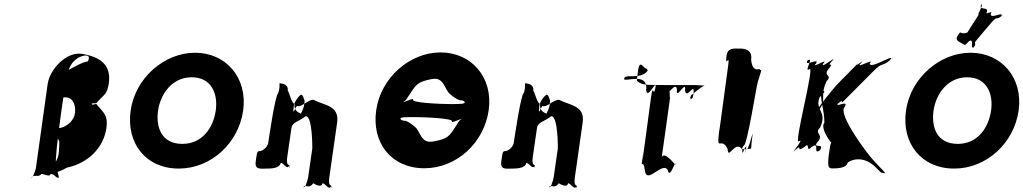

<svg xmlns="http://www.w3.org/2000/svg" viewBox="-20 -1058 6423 1205"><path d="M400 -6C531 -33 630 -129 648 -255C659 -334 631 -349 591 -398C583 -417 561 -389 554 -408C556 -421 552 -385 555 -405C566 -419 582 -397 596 -424C633 -463 653 -468 663 -536C679 -652 608 -701 495 -720C397 -736 292 -623 279 -530L205 -1C204 4 185 65 177 55C179 42 176 76 179 56C192 34 216 57 237 37C239 24 292 57 295 37C315 24 336 67 348 56C350 43 347 75 350 55C344 33 334 -6 332 -32C319 -57 393 -588 409 -609C420 -661 458 -692 485 -702C531 -719 548 -707 532 -673C496 -668 444 -638 371 -597C350 -583 320 -569 312 -553L306 -510C312 -507 311 -460 310 -452L282 -254C303 -254 314 -254 327 -348C335 -352 371 -450 381 -447C422 -451 446 -425 451 -380C456 -335 438 -296 396 -271C385 -261 359 -254 348 -254C332 -240 326 -244 324 -228C327 -208 339 -200 351 -173C355 -167 349 -101 348 -92C344 -64 324 -26 307 -10C289 6 287 1 284 21C293 29 332 34 400 -6Z M800 -364C771 -159 895 0 1102 0C1304 0 1477 -159 1506 -364C1535 -569 1399 -727 1204 -727C1011 -727 829 -569 800 -364ZM972 -364C987 -468 1060 -573 1183 -573C1308 -573 1349 -468 1334 -364C1319 -259 1252 -155 1124 -155C994 -155 957 -259 972 -364Z M1657 0C1678 0 1737 -1 1742 -36C1760 -36 1780 9 1794 -17C1794 -17 1792 17 1797 -18C1789 -28 1776 -21 1783 -74L1809 -254C1814 -292 1854 -294 1899 -329C1942 -329 1940 -129 1940 -126L1914 54C1911 72 1892 136 1887 110C1887 110 1883 147 1888 112C1899 103 1923 127 1946 92C1946 92 1999 127 2004 92C2022 92 2043 138 2057 112C2057 112 2055 145 2060 110C2052 100 2040 107 2047 54L2096 -290C2111 -397 2012 -397 1947 -432C1911 -432 1870 -381 1844 -393C1834 -386 1821 -339 1821 -367L1825 -402C1831 -422 1851 -451 1866 -462C1881 -472 1888 -432 1892 -424L1887 -390C1876 -350 1861 -342 1873 -342C1894 -342 1820 -344 1829 -406C1811 -406 1795 -480 1786 -489C1791 -525 1758 -535 1734 -535C1735 -525 1735 -495 1726 -474C1707 -465 1663 -159 1663 -159C1661 -147 1646 -120 1615 -110C1593 -110 1594 -107 1585 -45C1577 10 1617 0 1657 0Z M2800 -405C2757 -405 2549 -412 2574 -435C2562 -443 2497 -404 2508 -419C2516 -427 2485 -393 2510 -416C2531 -433 2524 -424 2553 -469C2591 -526 2600 -545 2691 -562C2767 -576 2768 -499 2803 -469C2815 -458 2840 -438 2864 -429C2878 -429 2890 -427 2896 -419C2903 -404 2863 -405 2800 -405ZM2588 -323C2631 -323 2839 -316 2815 -294C2826 -286 2890 -324 2880 -310C2872 -302 2902 -335 2878 -313C2857 -296 2865 -304 2837 -260C2800 -204 2791 -186 2698 -170C2620 -156 2620 -232 2586 -260C2574 -271 2550 -291 2525 -300C2511 -300 2500 -302 2494 -310C2487 -324 2525 -323 2588 -323ZM2341 -366C2312 -161 2436 -2 2643 -2C2845 -2 3018 -161 3047 -366C3076 -571 2940 -729 2745 -729C2552 -729 2370 -571 2341 -366Z M3198 0C3219 0 3278 -1 3283 -36C3301 -36 3321 9 3335 -17C3335 -17 3333 17 3338 -18C3330 -28 3317 -21 3324 -74L3350 -254C3355 -292 3395 -294 3440 -329C3483 -329 3481 -129 3481 -126L3455 54C3452 72 3433 136 3428 110C3428 110 3424 147 3429 112C3440 103 3464 127 3487 92C3487 92 3540 127 3545 92C3563 92 3584 138 3598 112C3598 112 3596 145 3601 110C3593 100 3581 107 3588 54L3637 -290C3652 -397 3553 -397 3488 -432C3452 -432 3411 -381 3385 -393C3375 -386 3362 -339 3362 -367L3366 -402C3372 -422 3392 -451 3407 -462C3422 -472 3429 -432 3433 -424L3428 -390C3417 -350 3402 -342 3414 -342C3435 -342 3361 -344 3370 -406C3352 -406 3336 -480 3327 -489C3332 -525 3299 -535 3275 -535C3276 -525 3276 -495 3267 -474C3248 -465 3204 -159 3204 -159C3202 -147 3187 -120 3156 -110C3134 -110 3135 -107 3126 -45C3118 10 3158 0 3198 0Z M4405 -524C4402 -519 4378 -523 4343 -524C4336 -524 4032 -523 4032 -527C4014 -528 3987 -540 3978 -550C3976 -552 3976 -552 3985 -618C3993 -675 4011 -648 4028 -630C4048 -630 4044 -601 4046 -618C4046 -617 4030 -580 3960 -580C3900 -580 3899 -577 3897 -560C3906 -553 3935 -563 3973 -563C3993 -563 4045 -561 4035 -493C4043 -425 4103 -570 4095 -510C4085 -442 4103 -580 4093 -512C4082 -434 4079 -541 4067 -455C4057 -387 4026 -145 4016 -77C4006 -6 4026 -147 4017 -81C4007 -13 4024 -149 4014 -81L4013 -68C3999 16 4017 -71 4027 10C4038 107 4139 -50 4171 10C4185 74 4222 -68 4218 -23C4223 -18 4147 -116 4133 -70L4187 -455C4180 -404 4185 -572 4177 -512C4167 -444 4185 -578 4175 -510C4164 -432 4221 -561 4229 -493C4219 -425 4289 -561 4279 -493C4287 -425 4343 -551 4332 -472C4322 -404 4344 -543 4334 -475C4326 -416 4308 -442 4312 -448C4312 -442 4318 -465 4321 -463C4335 -474 4379 -511 4405 -524ZM4035 -1H4023C4023 -1 4019 -2 4021 -2C4024 -2 4018 0 4021 0C4025 0 4019 -2 4022 -2C4030 -2 4037 0 4037 0C4040 0 4034 -2 4037 -2C4040 -2 4039 -1 4035 -1Z M4624 -753C4584 -753 4546 -761 4538 -702C4529 -635 4549 -771 4540 -704C4529 -626 4562 -731 4550 -646C4541 -579 4508 -336 4499 -269L4493 -230C4476 -95 4508 -208 4547 -121C4550 -49 4594 -185 4639 -119C4634 -52 4667 -186 4660 -116C4651 -49 4667 -181 4658 -114C4647 -49 4669 -191 4662 -127C4673 -83 4711 -268 4702 -204C4692 -128 4697 -144 4694 -125C4693 -126 4690 -124 4688 -125C4675 -121 4641 -122 4639 -122C4639 -122 4634 -129 4647 -143C4670 -143 4728 -526 4736 -543C4744 -573 4756 -605 4758 -617C4748 -620 4750 -619 4746 -625C4731 -620 4701 -615 4694 -683C4704 -751 4646 -753 4624 -753Z M5416 -108C5382 -153 5241 -347 5281 -387C5312 -438 5210 -374 5242 -412C5279 -454 5199 -371 5241 -409C5289 -452 5237 -384 5287 -436C5327 -476 5415 -565 5455 -605C5528 -679 5506 -629 5574 -687C5617 -723 5533 -650 5573 -690C5582 -716 5441 -620 5438 -660C5478 -700 5342 -620 5382 -660C5417 -700 5329 -620 5368 -664L5231 -525C5223 -516 5090 -360 5107 -355C5147 -395 5075 -311 5110 -354C5178 -436 5119 -444 5168 -549C5208 -589 5143 -580 5179 -623C5225 -678 5155 -628 5206 -678C5246 -718 5165 -641 5205 -681C5233 -711 5125 -620 5147 -660C5187 -700 5062 -620 5102 -660C5125 -700 5018 -631 5050 -681C5090 -721 5007 -638 5047 -678C5094 -708 5022 -601 5059 -623C5099 -663 4955 -132 4995 -172C5032 -194 4939 -86 4968 -117C5008 -157 4930 -74 4970 -114C5020 -164 4970 -95 5028 -135C5068 -175 5033 -95 5073 -135C5131 -175 5077 -83 5125 -114C5165 -154 5087 -77 5127 -117C5158 -167 5069 -117 5115 -172C5151 -215 5087 -218 5127 -258C5175 -360 5093 -362 5123 -446C5163 -486 5160 -487 5136 -487C5123 -443 5154 -370 5154 -288C5120 -253 5218 -118 5223 -153C5230 -184 5233 -173 5212 -170C5193 -170 5193 -166 5181 -81C5171 1 5185 -1 5209 -1C5229 -1 5295 -2 5300 -38C5355 -74 5425 -61 5478 -6C5510 26 5508 29 5535 29C5529 13 5477 -26 5416 -108Z M6027 -780C6036 -774 6038 -773 6062 -800C6098 -820 6066 -746 6090 -762C6113 -789 6069 -735 6093 -762C6115 -800 6080 -772 6114 -812C6137 -839 6179 -890 6203 -917C6241 -962 6228 -927 6267 -958C6290 -985 6242 -934 6266 -961C6273 -985 6193 -935 6198 -972C6221 -999 6151 -957 6175 -984C6182 -1020 6118 -989 6139 -1030C6162 -1057 6111 -1001 6135 -1028C6161 -1042 6109 -957 6121 -967C6144 -994 6028 -824 6052 -851C6066 -864 6043 -845 6018 -850C6003 -858 6003 -855 5985 -825C5979 -799 6005 -794 6027 -780ZM5666 -364C5637 -159 5762 0 5969 0C6170 0 6344 -159 6373 -364C6402 -569 6266 -727 6071 -727C5878 -727 5695 -569 5666 -364ZM5839 -364C5854 -468 5927 -573 6050 -573C6174 -573 6215 -468 6200 -364C6185 -259 6118 -155 5991 -155C5860 -155 5824 -259 5839 -364Z"/></svg>

Font: Hussar Przerywany
Style: Obl
Weight: 400
Foundry: Cannot Into Space Fonts
Version: Version 0.982